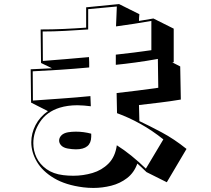

<svg xmlns="http://www.w3.org/2000/svg" viewBox="-20 -827 1040 945"><path d="M701 20Q689 8 678 -2Q667 -12 656 -22Q640 23 605.5 49.5Q571 76 527.5 87Q484 98 440 98Q414 98 390 95Q303 84 246 50Q189 16 161.5 -31Q134 -78 134 -127Q134 -171 155 -211.5Q176 -252 216 -280L133 -322L131 -486Q154 -487 184 -488.5Q214 -490 236 -491L182 -517L180 -682Q238 -682 293.5 -684.5Q349 -687 404 -691V-791L566 -807L666 -757Q665 -748 664.5 -740Q664 -732 664 -724L735 -736L835 -686V-521L828 -520L867 -500L870 -337Q816 -328 765.5 -322Q715 -316 664 -310L666 -231Q713 -209 775 -176Q837 -143 898 -94L801 70ZM784 -141Q729 -185 671.5 -217Q614 -249 556 -270L554 -369Q607 -375 658.5 -381.5Q710 -388 759 -395L757 -537Q702 -527 647 -519.5Q592 -512 550 -508V-558Q596 -563 640 -568.5Q684 -574 725 -580V-724Q640 -709 551 -697Q552 -720 553 -745Q554 -770 555 -795L414 -782V-682Q356 -678 299.5 -675Q243 -672 190 -672L191 -527Q246 -531 303 -536Q360 -541 418 -546Q419 -533 419 -520Q419 -507 419 -495Q343 -488 274 -483.5Q205 -479 141 -476L142 -332Q210 -337 282 -342Q354 -347 425 -354L427 -304Q410 -306 393.5 -307.5Q377 -309 361 -309Q313 -309 274 -297Q210 -277 177 -227Q144 -177 144 -122Q144 -85 160 -51.5Q176 -18 209 5.5Q242 29 291 35Q315 38 341 38Q389 38 435 24.5Q481 11 514 -22Q547 -55 555 -112Q590 -90 626 -61Q662 -32 698 3ZM429 -154Q428 -92 354 -92Q345 -92 334.5 -93Q324 -94 313 -96Q292 -100 281.5 -111Q271 -122 271 -135Q271 -149 282 -160.5Q293 -172 315 -176Q333 -179 353 -179Q392 -179 429 -169Z"/></svg>

Font: Rampart One
Style: Regular
Weight: 400
Designer: Fontworks Inc.
Foundry: Fontworks Inc.
Version: Version 1.100